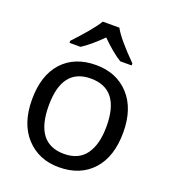

<svg xmlns="http://www.w3.org/2000/svg" viewBox="-141 -868 866 981"><g transform="rotate(20 292.5 -378.0)"><path d="M339 -766Q366 -715 464 -617V-606H402Q354 -635 293 -696Q232 -635 186 -606H126V-617Q220 -717 249 -766ZM541 -269Q541 -137 474 -63.5Q407 10 291 10Q182 10 113.5 -64Q45 -138 45 -269Q45 -401 111.5 -473.5Q178 -546 294 -546Q405 -546 473 -472.5Q541 -399 541 -269ZM136 -269Q136 -63 293 -63Q372 -63 411 -117Q450 -171 450 -269Q450 -472 292 -472Q136 -472 136 -269Z"/></g></svg>

Font: Advent Sans Logo
Style: Regular
Weight: 400
Designer: Types & Symbols
Foundry: Types & Symbols
Version: Version 1.002